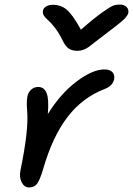

<svg xmlns="http://www.w3.org/2000/svg" viewBox="-20 -803 579 835"><path d="M501 -783.2Q520 -783.2 530.3 -772.9Q540.5 -762.7 538.1 -747.1Q535.6 -734.9 518.1 -718Q500.5 -701.2 439.9 -655.8Q419.9 -641.1 396.5 -622.6Q373 -604 364.5 -597.9Q356 -591.8 343.5 -586.9Q331.1 -582 316.9 -582Q292.5 -582 277.8 -592.5Q263.2 -603 250 -631.8Q235.4 -661.1 217.8 -683.6Q200.2 -706.1 189 -715.3Q177.7 -724.6 171.1 -734.9Q164.6 -745.1 167 -756.8Q168.9 -768.1 180.9 -775.1Q192.9 -782.2 209 -782.2Q245.1 -782.2 270.5 -760.7Q295.9 -739.3 332 -673.8Q389.2 -724.1 425.3 -749.5Q461.4 -774.9 473.9 -779.1Q486.3 -783.2 501 -783.2ZM106 12.2Q85.9 12.2 74.5 -9.8Q63 -31.7 68.8 -61Q105.5 -238.3 98.1 -320.8Q94.7 -357.4 99.1 -383.8Q103 -401.9 115.7 -413.3Q128.4 -424.8 146 -424.8Q171.9 -424.8 182.6 -398.4Q193.4 -372.1 188 -307.1Q244.1 -397 313.7 -449Q383.3 -501 433.1 -501Q458.5 -501 469.2 -489Q480 -477.1 476.1 -457Q469.7 -429.2 435.1 -416Q336.9 -377.9 272.2 -292.2Q207.5 -206.5 168 -68.8Q153.3 -20 141.4 -3.9Q129.4 12.2 106 12.2Z"/></svg>

Font: Shantell Sans Irregular
Style: Italic
Weight: 400
Italic angle: -11.31°
Designer: Stephen Nixon, Anya Danilova, Shantell Martin
Foundry: Arrow Type
Version: Version 1.006;[9816181b4]